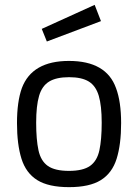

<svg xmlns="http://www.w3.org/2000/svg" viewBox="-20 -761 569 791"><path d="M70 -398Q112 -510 264 -510Q418 -510 458 -398Q479 -342 479 -254Q479 -166 460.5 -107Q442 -48 395.5 -19Q349 10 264.5 10Q180 10 133.5 -19Q87 -48 68.5 -107Q50 -166 50 -254Q50 -342 70 -398ZM264 -57Q322 -57 351 -77.5Q380 -98 389.5 -142Q399 -186 399 -255.5Q399 -325 387 -366Q375 -407 346 -425Q317 -443 264.5 -443Q212 -443 182.5 -425Q153 -407 141 -366Q129 -325 129 -255.5Q129 -186 138.5 -142Q148 -98 177 -77.5Q206 -57 264 -57ZM173 -590 152 -642 370 -741 396 -674Z"/></svg>

Font: Cairo-CLs
Style: CLs-Regular
Weight: 400
Version: Version 3.130;gftools[0.9.24]